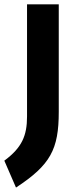

<svg xmlns="http://www.w3.org/2000/svg" viewBox="-29 -596 383 875"><path d="M94.2 -65.4C94.2 22 71.3 76.7 -9.3 136.2L43.9 258.8C200.7 155.8 238.8 85 238.8 -86.4V-576.2H94.2Z"/></svg>

Font: Krona One
Style: Regular
Weight: 400
Designer: Yvonne Schüttler
Foundry: Yvonne Schüttler
Version: Version 1.002